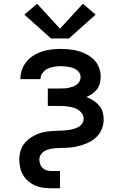

<svg xmlns="http://www.w3.org/2000/svg" viewBox="-20 -789 640 1024"><path d="M252 -584 110 -711 178 -769 300 -636 422 -769 490 -711 348 -584ZM252 215Q231 215 209 212Q187 209 167.5 200.5Q148 192 131 177.5Q114 163 103 144.5Q92 126 87.5 104.5Q83 83 83 61Q83 47 85.5 33Q88 19 93 5.5Q98 -8 106.5 -19.5Q115 -31 125.5 -40.5Q136 -50 148 -57.5Q160 -65 173 -71Q186 -77 200 -81Q214 -85 228 -87Q242 -89 256 -90Q270 -91 284.5 -91.5Q299 -92 313 -92.5Q327 -93 341.5 -95Q356 -97 369.5 -100.5Q383 -104 396 -110.5Q409 -117 417.5 -129Q426 -141 426 -155Q426 -169 419 -180.5Q412 -192 401.5 -200Q391 -208 378.5 -212.5Q366 -217 353 -219.5Q340 -222 326.5 -223Q313 -224 300 -224H235V-317H300Q312 -317 323.5 -317.5Q335 -318 346.5 -320.5Q358 -323 369 -327Q380 -331 389.5 -338Q399 -345 404.5 -355.5Q410 -366 410 -378Q410 -389 404.5 -399Q399 -409 389.5 -415.5Q380 -422 369.5 -426Q359 -430 348 -432Q337 -434 325.5 -435Q314 -436 303 -436Q285 -436 267.5 -433Q250 -430 234 -422.5Q218 -415 207 -400Q196 -385 196 -367Q196 -367 196 -367Q196 -367 196 -367H89Q89 -367 89 -368Q89 -369 89 -369Q89 -394 97.5 -418Q106 -442 122 -461Q138 -480 159.5 -493.5Q181 -507 204.5 -514.5Q228 -522 253 -525Q278 -528 303 -528Q327 -528 351.5 -525.5Q376 -523 399.5 -516.5Q423 -510 444.5 -498Q466 -486 483 -468.5Q500 -451 508.5 -427.5Q517 -404 517 -380Q517 -362 512.5 -344.5Q508 -327 497.5 -313Q487 -299 472.5 -289Q458 -279 441 -272Q460 -264 477.5 -253Q495 -242 508 -227Q521 -212 527 -192.5Q533 -173 533 -152Q533 -138 530 -124Q527 -110 521.5 -97Q516 -84 507.5 -73Q499 -62 488 -52.5Q477 -43 465 -36Q453 -29 440 -23.5Q427 -18 413.5 -14Q400 -10 386 -7Q372 -4 358 -2.5Q344 -1 329.5 -0.5Q315 0 301 0Q287 0 273 1.5Q259 3 245 6Q231 9 218.5 16Q206 23 198 35Q190 47 190 61Q190 74 194 86Q198 98 206.5 106.5Q215 115 227.5 119Q240 123 252 123H300V215Z"/></svg>

Font: Iosevka SS04 Semibold Extended
Style: Regular
Weight: 600
Width: 7
Monospace: yes
Designer: Belleve Invis
Foundry: Belleve Invis
Version: Version 19.0.0; ttfautohint (v1.8.4)